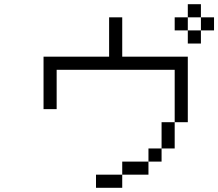

<svg xmlns="http://www.w3.org/2000/svg" viewBox="-20 -895 1040 915"><path d="M1000 -750V-812.5H937.5V-750H875V-687.5H937.5V-750ZM562.5 -62.5H437.5V0H562.5ZM562.5 -62.5H687.5V-125H562.5ZM687.5 -125H750V-187.5H687.5ZM750 -187.5H812.5Q812.5 -187.5 812.5 -312.5H750Q750 -312.5 750 -187.5ZM812.5 -312.5H875V-625H562.5V-812.5H500V-625H187.5Q187.5 -625 187.5 -375H250V-562.5H812.5Q812.5 -562.5 812.5 -312.5ZM875 -750V-812.5H812.5V-750ZM875 -812.5H937.5V-875H875Z"/></svg>

Font: UnifontExMono
Style: Regular
Weight: 500
Version: Version 15.0.06